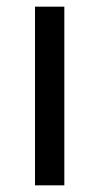

<svg xmlns="http://www.w3.org/2000/svg" viewBox="-20 -556 298 576"><path d="M173 0H85V-536H173Z"/></svg>

Font: Noto Sans NKo
Style: Regular
Weight: 400
Designer: Monotype Design Team
Foundry: Monotype Imaging Inc.
Version: Version 2.003; ttfautohint (v1.8.4.7-5d5b)